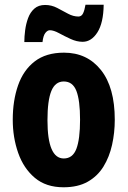

<svg xmlns="http://www.w3.org/2000/svg" viewBox="-20 -783 541 813"><path d="M466 -276Q466 -221 454.5 -169.5Q443 -118 418 -77.5Q393 -37 351.5 -13.5Q310 10 249 10Q175 10 127.5 -30Q80 -70 57 -135.5Q34 -201 34 -276Q34 -357 56.5 -421.5Q79 -486 127 -523Q175 -560 251 -560Q349 -560 407.5 -486.5Q466 -413 466 -276ZM181 -274Q181 -112 250 -112Q288 -112 303.5 -153Q319 -194 319 -276Q319 -358 303.5 -398Q288 -438 250 -438Q214 -438 197.5 -398Q181 -358 181 -274ZM83 -605Q83 -628 86.5 -655Q90 -682 99 -706.5Q108 -731 125.5 -746.5Q143 -762 171 -762Q198 -762 222 -749.5Q246 -737 268 -725Q290 -713 312 -713Q325 -713 331.5 -726Q338 -739 342 -763H419Q418 -686 392.5 -646Q367 -606 330 -606Q305 -606 279 -618Q253 -630 230 -642.5Q207 -655 191 -655Q181 -655 172 -643.5Q163 -632 160 -605Z"/></svg>

Font: Noto Sans Arabic ExtCond ExtBd
Style: Regular
Weight: 800
Width: 2
Designer: Monotype Design Team, Nadine Chahine, Nizar Qandah and Khaled Hosny
Foundry: Monotype Imaging Inc.
Version: Version 2.012; ttfautohint (v1.8.4.7-5d5b)